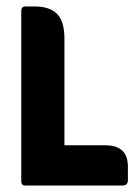

<svg xmlns="http://www.w3.org/2000/svg" viewBox="-20 -576 426 596"><path d="M180 -125H307Q377 -125 377 -59V-17Q377 0 360 0H59Q46 0 46 -13V-542Q46 -556 59 -556H87Q134 -556 157 -533Q180 -510 180 -456Z"/></svg>

Font: Zain Black
Style: Regular
Weight: 900
Designer: Zain,Boutros
Foundry: Mobile Telecommunications Company (Zain), 2024
Version: Version 1.50; ttfautohint (v1.8.4)